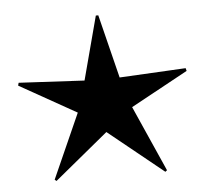

<svg xmlns="http://www.w3.org/2000/svg" viewBox="-41 -501 589 545"><g transform="rotate(-5 254.0 -228.5)"><path d="M409 1 414 -3 331 -190 494 -279 492 -287 303 -277 258 -458H251L203 -277L16 -287L14 -279L176 -188L94 -4L99 0L252 -126Z"/></g></svg>

Font: Noto Sans Thaana SemiBold
Style: Regular
Weight: 600
Designer: David Williams
Foundry: Google Inc.
Version: Version 3.001